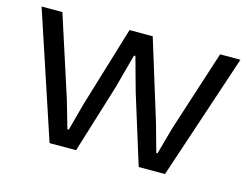

<svg xmlns="http://www.w3.org/2000/svg" viewBox="-78 -650 1004 776"><g transform="rotate(15 424.0 -262.5)"><path d="M182 0 8 -525H95L204 -188L237 -73H243L274 -188L376 -525H473L577 -188L609 -73H614L646 -188L755 -525H840L665 0H555L465 -289L426 -430H420L382 -289L293 0Z"/></g></svg>

Font: Mona Sans Expanded
Style: Regular
Weight: 400
Width: 7
Designer: Deni Anggara
Foundry: GitHub
Version: Version 2.000